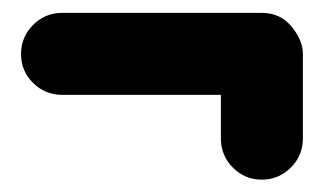

<svg xmlns="http://www.w3.org/2000/svg" viewBox="-20 -408 521 303"><path d="M13.2 -322.8Q13.2 -349.6 32.2 -368.7Q51.3 -387.7 78.1 -387.7H393.1Q422.4 -387.7 440.2 -366Q458 -344.2 458 -322.8V-189.5Q458 -162.6 439 -143.6Q419.9 -124.5 393.1 -124.5Q366.2 -124.5 347.4 -143.6Q328.6 -162.6 328.6 -189.5V-258.3H78.1Q51.3 -258.3 32.2 -277.1Q13.2 -295.9 13.2 -322.8Z"/></svg>

Font: Mikhak Bold
Style: Regular
Weight: 700
Designer: Amin Abedi
Version: Version 3.3